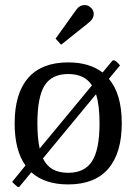

<svg xmlns="http://www.w3.org/2000/svg" viewBox="-20 -723 530 760"><path d="M28 -3 81 -68Q38 -127 38 -235Q38 -353 91.5 -414.5Q145 -476 250 -476Q334 -476 386 -436L426 -484H434Q446 -476 455 -464L411 -411Q462 -351 462 -235Q462 -117 408.5 -55Q355 7 250 7Q157 7 104 -41L56 17H50Q42 11 28 -3ZM250 -430Q185 -430 156.5 -384.5Q128 -339 128 -235Q128 -176 137 -135L344 -385Q315 -430 250 -430ZM374 -235Q374 -308 360 -350L150 -96Q164 -67 188.5 -53Q213 -39 250 -39Q315 -39 344.5 -85Q374 -131 374 -235ZM283 -686Q296 -703 315 -703Q329 -703 340 -692.5Q351 -682 351 -668Q351 -657 345 -648Q339 -639 326 -629L222 -546L200 -570Z"/></svg>

Font: Caladea
Style: Regular
Weight: 400
Designer: Carolina Giovagnoli and Andres Torresi
Foundry: Carolina Giovagnoli & Andres Torresi
Version: Version 1.001